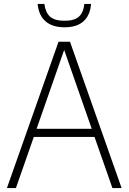

<svg xmlns="http://www.w3.org/2000/svg" viewBox="-20 -951 650 971"><path d="M15 0 276 -740H334L595 0H548.5L458 -258.5H151L60.5 0ZM165 -299.5H444L304.5 -698.5ZM306.5 -813Q244 -813 209.5 -844Q175 -875 170.5 -931H204.5Q210 -887.5 233.2 -866.8Q256.5 -846 306.5 -846Q356.5 -846 379.2 -866.8Q402 -887.5 406.5 -931H440.5Q436 -874 402.5 -843.5Q369 -813 306.5 -813Z"/></svg>

Font: Encode Sans Semi Condensed ExtraLight
Style: Regular
Weight: 200
Width: 4
Designer: Multiple Designers
Foundry: Impallari Type
Version: Version 3.000; ttfautohint (v1.8.3) -l 8 -r 50 -G 200 -x 14 